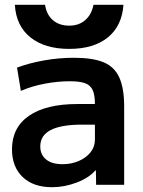

<svg xmlns="http://www.w3.org/2000/svg" viewBox="-20 -771 597 801"><path d="M197 10Q119 10 74.5 -32.5Q30 -75 30 -148Q30 -239 101 -288Q172 -337 303 -337H376Q376 -375 366.5 -395.5Q357 -416 334.5 -424Q312 -432 271 -432Q221 -432 167.5 -422Q114 -412 67 -392L51 -489Q102 -508 164 -519Q226 -530 288 -530Q367 -530 412.5 -511Q458 -492 478 -447Q498 -402 498 -328V0H381L380 -60H378Q351 -29 300 -9.5Q249 10 197 10ZM241 -86Q278 -86 309 -99.5Q340 -113 358 -136Q376 -159 376 -188V-251H321Q235 -251 191.5 -228.5Q148 -206 148 -160Q148 -126 172 -106Q196 -86 241 -86ZM269 -567Q167 -567 107 -615Q47 -663 42 -751H168Q174 -710 200.5 -687Q227 -664 269 -664Q309 -664 335.5 -687Q362 -710 370 -751H495Q489 -663 430 -615Q371 -567 269 -567Z"/></svg>

Font: M PLUS 1 SemiBold
Style: Regular
Weight: 600
Designer: Coji Morishita
Foundry: UNDERFOREST DESIGN
Version: Version 1.001